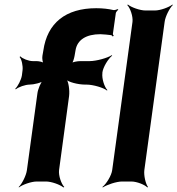

<svg xmlns="http://www.w3.org/2000/svg" viewBox="-20 -796 778 842"><path d="M420 -646C438 -645 452 -644 466 -642C470 -642 473 -638 474 -636L479 -639C478 -641 475 -644 475 -647L488 -739C489 -743 495 -751 499 -753L496 -756C492 -754 483 -751 477 -752C456 -757 430 -760 402 -760C268 -760 187 -695 170 -574L166 -551C164 -540 167 -521 172 -515L175 -518C170 -524 151 -528 140 -528H124C105 -528 78 -539 69 -549L66 -546C75 -536 81 -507 79 -489L76 -465C73 -446 58 -417 47 -407L49 -404C60 -414 91 -425 110 -425C128 -425 162 -433 173 -443L170 -446C159 -436 146 -404 144 -386L98 -50C95 -26 76 11 62 24L63 26C78 14 117 0 141 0H182C206 0 244 14 258 26L262 24C249 11 236 -26 239 -50L283 -375C286 -399 281 -439 270 -451L268 -449C278 -436 323 -425 353 -425H359C389 -425 435 -411 449 -399L451 -401C438 -414 426 -451 429 -475V-478C432 -502 455 -539 472 -552L470 -554C452 -542 403 -528 373 -528H333C319 -528 297 -524 290 -518L293 -515C300 -521 305 -540 307 -551L311 -574C318 -622 359 -646 420 -646ZM613 -50 702 -700C705 -724 724 -761 738 -774L736 -776C721 -764 683 -750 659 -750H618C594 -750 555 -764 541 -776L538 -774C551 -761 564 -724 561 -700L472 -50C469 -26 446 11 429 24L431 26C449 14 491 0 515 0H556C580 0 615 14 626 26L629 24C619 11 610 -26 613 -50Z"/></svg>

Font: Asimov
Style: EdgeWideIt
Weight: 500
Designer: Google
Version: Version 2.000980: 2014